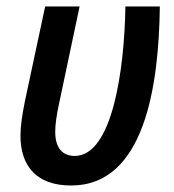

<svg xmlns="http://www.w3.org/2000/svg" viewBox="-20 -561 537 591"><path d="M199 10C425 10 469 -297 472 -541H366C363 -347 326 -81 210 -81C172 -81 150 -106 150 -155C150 -178 154 -206 162 -243L225 -541H119L57 -251C48 -206 43 -173 43 -144C43 -49 93 10 199 10Z"/></svg>

Font: Noto Sans Display SemiCondensed Medium
Style: Italic
Weight: 500
Width: 4
Italic angle: -12°
Designer: Monotype Design Team
Foundry: Monotype Imaging Inc.
Version: Version 1.900